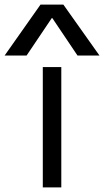

<svg xmlns="http://www.w3.org/2000/svg" viewBox="-92 -810 450 830"><path d="M93 0V-520H173V0ZM-72 -570 83 -790H182L338 -570H243L134 -732H132L23 -570Z"/></svg>

Font: M PLUS 2
Style: Regular
Weight: 400
Designer: Coji Morishita
Foundry: UNDERFOREST DESIGN
Version: Version 1.001